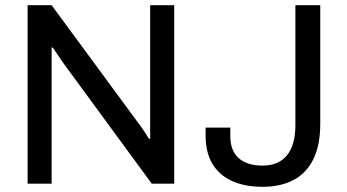

<svg xmlns="http://www.w3.org/2000/svg" viewBox="-20 -706 1335 738"><path d="M86.1 0V-686H178.4L510.9 -234.1Q516.4 -227.7 524.3 -216Q532.2 -204.4 540.1 -192.5Q547.9 -180.7 552.6 -172.4H557.2Q557.2 -188.2 557.2 -203.5Q557.2 -218.8 557.2 -234.1V-686H649.6V0H563.3L226.1 -459.9Q218.6 -470.5 205.1 -490.6Q191.6 -510.6 183 -523.1H178.5Q178.5 -507.3 178.5 -491.8Q178.5 -476.2 178.5 -459.9V0ZM989.5 12Q920.4 12 871.3 -10.5Q822.2 -33.1 796.2 -76.7Q770.3 -120.2 770.3 -185.9V-215.6H865.3V-181.3Q865.3 -127.1 897.4 -98.3Q929.5 -69.5 989.5 -69.5Q1050.8 -69.5 1083.1 -109Q1115.4 -148.4 1115.4 -225.4V-686H1211V-229.9Q1211 -148.9 1184.8 -95Q1158.7 -41.2 1109.1 -14.6Q1059.6 12 989.5 12Z"/></svg>

Font: Archivo SemiBold
Style: Regular
Weight: 600
Designer: Hector Gatti
Foundry: Omnibus-Type
Version: Version 2.001